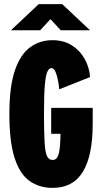

<svg xmlns="http://www.w3.org/2000/svg" viewBox="-20 -901 490 932"><path d="M235.5 11Q170 11 122.8 -23Q75.5 -57 50.5 -135.5Q25.5 -214 25.5 -348Q25.5 -481.5 52.5 -559.8Q79.5 -638 126.8 -672Q174 -706 234.5 -706Q289 -706 328.5 -681Q368 -656 390.8 -615.2Q413.5 -574.5 417.5 -527L267.5 -467.5Q266.5 -482 262.2 -506.5Q258 -531 250 -550.8Q242 -570.5 230 -570.5Q218 -570.5 209.8 -552.8Q201.5 -535 197.5 -487Q193.5 -439 193.5 -348Q193.5 -253 196.8 -205.2Q200 -157.5 209.2 -141Q218.5 -124.5 235.5 -124.5Q259 -124.5 266.2 -159.2Q273.5 -194 273.5 -251.5H228.5V-377.5H430V-300Q430 -145 382.2 -67Q334.5 11 235.5 11ZM33 -754 168 -881H282L417 -754H275L225 -808L175 -754Z"/></svg>

Font: Trispace Condensed ExtraBold
Style: Regular
Weight: 800
Width: 3
Designer: Tyler Finck
Foundry: Etcetera Type Company
Version: Version 1.210; ttfautohint (v1.8.3)